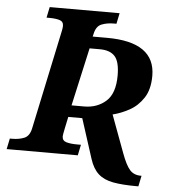

<svg xmlns="http://www.w3.org/2000/svg" viewBox="-80 -766 844 944"><g transform="rotate(5 342.0 -294.0)"><path d="M628 126Q559 126 513 117.5Q467 109 439.5 84Q412 59 397 12L334 -184H265L253 -127Q246 -93 246 -87Q246 -65 267 -59Q288 -53 319 -53H339L328 0H-23L-12 -53H1Q33 -53 59 -63.5Q85 -74 93 -113L197 -604Q198 -609 199 -616Q200 -623 200 -627Q200 -649 180.5 -655Q161 -661 129 -661H116L127 -714H472L461 -661H448Q415 -661 388 -650.5Q361 -640 353 -600L350 -588H421Q659 -588 659 -421Q659 -354 631.5 -312Q604 -270 563 -247.5Q522 -225 481 -215L550 -29Q571 28 591 50.5Q611 73 645 73H649L638 126ZM338 -242Q402 -242 445.5 -280.5Q489 -319 489 -408Q489 -476 465 -502.5Q441 -529 391 -529H340L276 -242Z"/></g></svg>

Font: Noto Serif
Style: Bold Italic
Weight: 700
Italic angle: -12°
Designer: Monotype Design Team
Foundry: Monotype Imaging Inc.
Version: Version 2.013